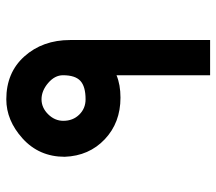

<svg xmlns="http://www.w3.org/2000/svg" viewBox="-59 -614 693 615"><g transform="rotate(-90 287.5 -306.5)"><path d="M282.2 -267.1Q202.1 -267.1 148.9 -317.4Q95.7 -367.7 92.8 -445.8Q92.8 -527.8 151.9 -581.1Q209.5 -632.8 276.9 -632.8Q362.3 -632.8 414.1 -575.2Q466.8 -516.6 466.8 -428.2V20H354V-279.8Q323.7 -267.1 282.2 -267.1ZM276.9 -520Q250 -520 229 -498.8Q208 -477.5 208 -450.2Q208 -419.4 227.8 -399.2Q247.6 -378.9 276.9 -378.9Q317.9 -378.9 335.9 -395.5Q354 -412.1 354 -451.2Q354 -477.5 329.1 -498.8Q304.2 -520 276.9 -520Z"/></g></svg>

Font: Miedinger*
Style: Bold
Weight: 700
Version: Version 001.000